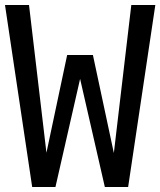

<svg xmlns="http://www.w3.org/2000/svg" viewBox="-20 -749 642 769"><path d="M0 -729H96.2L166 -137.2L249 -528.8H352.1L436 -136.2L505.9 -729H602.1L493.2 0H399.9L300.8 -433.1L202.1 0H108.9Z"/></svg>

Font: Vazir Code Hack
Style: Code-Hack
Weight: 400
Foundry: DejaVu fonts team - Redesigned by Saber Rastikerdar
Version: Version 1.1.2